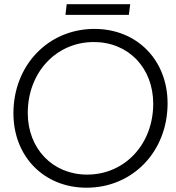

<svg xmlns="http://www.w3.org/2000/svg" viewBox="-20 -876 834 908"><path d="M389.2 11.7C608.4 11.7 772.5 -160.2 772.5 -387.2C772.5 -592.3 627.4 -739.3 426.8 -739.3C208 -739.3 43.5 -567.4 43.5 -340.3C43.5 -135.3 188.5 11.7 389.2 11.7ZM111.3 -341.8C111.3 -532.7 245.1 -677.2 423.8 -677.2C586.9 -677.2 704.6 -555.2 704.6 -385.3C704.6 -194.8 570.8 -50.3 392.1 -50.3C229.5 -50.3 111.3 -172.4 111.3 -341.8ZM289.6 -805.7H589.4L595.7 -856H295.4Z"/></svg>

Font: Guggenheim Sans Display Light
Style: Italic
Weight: 300
Italic angle: -7°
Designer: Modified by Tom Baber under direction of Pentagram Design 2023
Foundry: rsms
Version: Version 1.001;Glyphs 3.1.2 (3151)